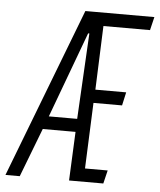

<svg xmlns="http://www.w3.org/2000/svg" viewBox="-79 -732 645 776"><g transform="rotate(5 244.0 -344.0)"><path d="M-28 0 236 -688H516L503 -634H314L304 -375H429L417 -321H301L290 -54H382L369 0H230L239 -198H106L30 0ZM126 -251H241L260 -599H255Z"/></g></svg>

Font: Saira UltraCondensed
Style: Italic
Weight: 400
Width: 1
Italic angle: -12°
Designer: Hector Gatti with collaboration of the Omnibus-Type team
Foundry: Omnibus-Type
Version: Version 1.101